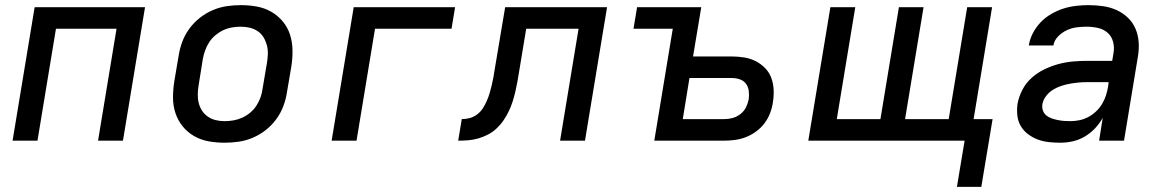

<svg xmlns="http://www.w3.org/2000/svg" viewBox="-20 -548 4540 748"><path d="M29 0 115 -520H545L459 0H362L434 -436H198L126 0Z M855 8Q823 8 792.5 2.5Q762 -3 736 -18Q710 -33 691.5 -56Q673 -79 663.5 -107.5Q654 -136 654 -167.5Q654 -199 659 -231L676 -331Q680 -358 690 -385Q700 -412 717.5 -436Q735 -460 758.5 -478.5Q782 -497 809 -508.5Q836 -520 863.5 -524Q891 -528 918 -528Q950 -528 980.5 -522.5Q1011 -517 1037 -502Q1063 -487 1082 -464Q1101 -441 1110 -412.5Q1119 -384 1119.5 -352.5Q1120 -321 1115 -289L1098 -189Q1094 -162 1084 -135Q1074 -108 1056.5 -84Q1039 -60 1015.5 -41.5Q992 -23 965 -11.5Q938 0 910 4Q882 8 855 8ZM855 -76Q872 -76 889.5 -79Q907 -82 923.5 -89.5Q940 -97 954.5 -109Q969 -121 979 -136.5Q989 -152 995 -169Q1001 -186 1003 -203L1020 -303Q1023 -321 1023.5 -338.5Q1024 -356 1019.5 -372.5Q1015 -389 1006.5 -403Q998 -417 984 -426.5Q970 -436 953 -440Q936 -444 918 -444Q901 -444 883.5 -441Q866 -438 850 -430.5Q834 -423 819.5 -411Q805 -399 795 -383.5Q785 -368 779 -351Q773 -334 770 -317L754 -217Q751 -199 750.5 -181.5Q750 -164 754 -147.5Q758 -131 767 -117Q776 -103 790 -93.5Q804 -84 820.5 -80Q837 -76 855 -76Z M1272 0 1358 -520H1753L1739 -436H1441L1369 0Z M2162 0 2234 -436H2030L2002 -267Q1999 -248 1995.5 -228.5Q1992 -209 1987.5 -190Q1983 -171 1977 -152Q1971 -133 1962 -114.5Q1953 -96 1941.5 -79Q1930 -62 1914.5 -47.5Q1899 -33 1880.5 -23.5Q1862 -14 1842.5 -8.5Q1823 -3 1804 -1.5Q1785 0 1765 0L1779 -84Q1795 -84 1810 -88Q1825 -92 1838.5 -102Q1852 -112 1861 -126Q1870 -140 1876.5 -155Q1883 -170 1887.5 -185Q1892 -200 1895.5 -215Q1899 -230 1902 -245.5Q1905 -261 1907 -276L1948 -520H2345L2259 0Z M2529 0 2601 -436H2448L2462 -520H2712L2680 -328H2831Q2856 -328 2880 -324Q2904 -320 2924.5 -309.5Q2945 -299 2961 -282.5Q2977 -266 2985 -244Q2993 -222 2994 -197.5Q2995 -173 2991 -149Q2988 -128 2980 -107Q2972 -86 2958.5 -68Q2945 -50 2926 -36Q2907 -22 2886.5 -14Q2866 -6 2844.5 -3Q2823 0 2802 0ZM2802 -84Q2819 -84 2835 -88.5Q2851 -93 2865 -104Q2879 -115 2886.5 -130.5Q2894 -146 2897 -162Q2899 -178 2897 -194Q2895 -210 2886 -222Q2877 -234 2862 -239Q2847 -244 2831 -244H2666L2640 -84Z M3708 180 3738 0H3129L3215 -520H3312L3240 -84H3410L3482 -520H3578L3506 -84H3676L3748 -520H3845L3773 -84H3847L3803 180Z M4111 8Q4088 8 4065.5 5.5Q4043 3 4023 -4.5Q4003 -12 3985.5 -25Q3968 -38 3957 -56.5Q3946 -75 3943.5 -97.5Q3941 -120 3944 -143Q3949 -171 3963 -198Q3977 -225 3999.5 -245Q4022 -265 4049 -278Q4076 -291 4104 -298.5Q4132 -306 4160.5 -308.5Q4189 -311 4216 -311H4313L4318 -341Q4322 -363 4316.5 -384.5Q4311 -406 4295.5 -420Q4280 -434 4258 -439Q4236 -444 4213 -444Q4194 -444 4174.5 -441.5Q4155 -439 4136.5 -430.5Q4118 -422 4102.5 -406.5Q4087 -391 4084 -371H3988Q3992 -396 4004 -419Q4016 -442 4034 -461Q4052 -480 4075.5 -493.5Q4099 -507 4122.5 -514.5Q4146 -522 4171 -525Q4196 -528 4220 -528Q4249 -528 4277 -524Q4305 -520 4329.5 -509Q4354 -498 4373.5 -479.5Q4393 -461 4403.5 -436.5Q4414 -412 4416 -384Q4418 -356 4413 -327L4359 0H4262L4276 -89Q4264 -67 4246 -48Q4228 -29 4206 -16Q4184 -3 4159.5 2.5Q4135 8 4111 8ZM4149 -76Q4167 -76 4184.5 -79.5Q4202 -83 4218.5 -91.5Q4235 -100 4249.5 -113.5Q4264 -127 4273.5 -143Q4283 -159 4288.5 -176Q4294 -193 4297 -211L4299 -228H4216Q4199 -228 4182.5 -226.5Q4166 -225 4149 -222Q4132 -219 4115 -213.5Q4098 -208 4082.5 -198.5Q4067 -189 4055.5 -174Q4044 -159 4041 -142Q4039 -129 4043 -117.5Q4047 -106 4056 -98.5Q4065 -91 4076.5 -87Q4088 -83 4100 -80.5Q4112 -78 4124.5 -77Q4137 -76 4149 -76Z"/></svg>

Font: Iosevka Aile Medium Oblique
Style: Regular
Weight: 500
Italic angle: -9°
Designer: Belleve Invis
Foundry: Belleve Invis
Version: Version 31.1.0; ttfautohint (v1.8.4)